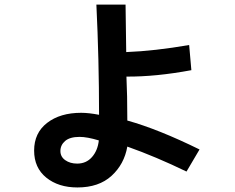

<svg xmlns="http://www.w3.org/2000/svg" viewBox="-20 -783 1040 849"><path d="M130.9 -117.2Q130.9 -195.3 188.5 -239.7Q246.1 -284.2 338.9 -284.2Q372.1 -284.2 418 -275.4Q418 -518.6 406.2 -762.7H535.2L538.1 -552.7Q664.1 -557.6 816.4 -584L826.2 -472.7Q668.9 -443.4 539.1 -444.3Q543 -365.2 543 -250Q679.7 -211.9 862.3 -122.1L804.7 -24.4Q669.9 -89.8 543 -134.8Q529.3 -56.6 473.1 -5.4Q417 45.9 322.3 45.9Q238.3 45.9 184.6 2.4Q130.9 -41 130.9 -117.2ZM247.1 -115.2Q247.1 -89.8 268.6 -74.7Q290 -59.6 321.3 -59.6Q361.3 -59.6 386.7 -88.4Q412.1 -117.2 417 -162.1Q365.2 -177.7 332 -177.7Q289.1 -177.7 268.1 -159.7Q247.1 -141.6 247.1 -115.2Z"/></svg>

Font: Gothic A1
Style: Bold
Weight: 700
Version: Version 2.50